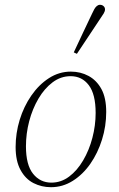

<svg xmlns="http://www.w3.org/2000/svg" viewBox="-20 -767 496 799"><path d="M192 12Q153 12 119.5 -5Q86 -22 65.5 -59.5Q45 -97 45 -155Q45 -213 62 -268.5Q79 -324 110.5 -369.5Q142 -415 184 -442Q226 -469 275 -469Q315 -469 348.5 -451Q382 -433 402 -396.5Q422 -360 422 -301Q422 -242 404.5 -186Q387 -130 356 -85.5Q325 -41 283 -14.5Q241 12 192 12ZM194 -7Q234 -7 267.5 -32Q301 -57 326 -99.5Q351 -142 364.5 -193.5Q378 -245 378 -297Q378 -375 349.5 -412.5Q321 -450 274 -450Q233 -450 199 -424.5Q165 -399 140 -356.5Q115 -314 101.5 -262.5Q88 -211 88 -158Q88 -81 117.5 -44Q147 -7 194 -7ZM287 -549Q306 -590 325 -630Q344 -670 363 -710Q368 -721 372.5 -729Q377 -737 383 -742Q389 -747 396 -747Q405 -747 411 -741.5Q417 -736 417 -728Q417 -720 411.5 -711Q406 -702 393 -683Q370 -648 346.5 -613Q323 -578 300 -543Z"/></svg>

Font: Source Serif 4 48pt Light
Style: Italic
Weight: 300
Italic angle: -12°
Designer: Frank Grießhammer
Foundry: Adobe Systems Incorporated
Version: Version 4.004;hotconv 1.0.116;makeotfexe 2.5.65601